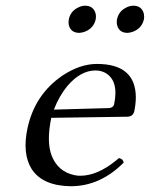

<svg xmlns="http://www.w3.org/2000/svg" viewBox="-20 -643 525 673"><path d="M221.2 -575.2Q227.5 -606 258.3 -618.7Q268.1 -623 278.3 -623Q307.1 -623 314.9 -596.2Q317.4 -585.4 315.4 -575.2Q308.6 -543.9 276.9 -531.7Q267.1 -528.3 258.3 -527.8Q228.5 -527.8 221.2 -554.7Q219.2 -564.9 221.2 -575.2ZM390.1 -575.2Q396.5 -606 427.2 -618.7Q437 -623 447.3 -623Q476.1 -623 483.9 -596.2Q486.3 -585.4 484.4 -575.2Q477.5 -543.9 445.8 -531.7Q436 -528.3 427.2 -527.8Q397.5 -527.8 390.6 -554.7Q388.2 -564.9 390.1 -575.2ZM168.9 -258.8 363.3 -264.2Q377 -266.1 379.9 -276.9Q397.5 -359.9 349.1 -387.7Q333.5 -396 314.9 -396Q262.7 -396 216.3 -341.8Q187.5 -307.1 168.9 -258.8ZM397 -88.9Q411.6 -85.9 413.6 -73.2Q332 9.3 229 9.8Q129.4 8.8 90.8 -50.8Q57.6 -104 76.2 -192.9Q101.6 -311.5 198.7 -377.9Q260.3 -418.9 319.8 -418.9Q455.1 -418.9 456.1 -302.7Q456.1 -278.3 450.2 -251Q445.3 -235.4 428.7 -233.9L159.7 -230Q142.1 -145 161.6 -96.2Q183.6 -41.5 240.2 -29.3Q251 -26.9 260.7 -26.9Q320.8 -26.9 385.7 -79.6Q391.6 -84.5 397 -88.9Z"/></svg>

Font: Linux Libertine Display Slanted O
Style: Slanted
Weight: 400
Designer: Philipp H. Poll
Foundry: Philipp H. Poll
Version: Version 5.0.9